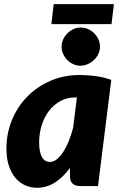

<svg xmlns="http://www.w3.org/2000/svg" viewBox="-20 -882 570 910"><path d="M10.5 0ZM444.5 0H361.5Q347 0 337.2 -3.8Q327.5 -7.5 321.8 -14Q316 -20.5 313.8 -29.5Q311.5 -38.5 311.5 -49V-86Q279.5 -42 240.5 -17Q201.5 8 154.5 8Q126.5 8 100.5 -3.2Q74.5 -14.5 54.5 -37.2Q34.5 -60 22.5 -95.2Q10.5 -130.5 10.5 -178.5Q10.5 -249 36.2 -312.2Q62 -375.5 108.2 -423Q154.5 -470.5 218 -498.5Q281.5 -526.5 357.5 -526.5Q394.5 -526.5 432.5 -521.5Q470.5 -516.5 507.5 -503.5ZM216.5 -114.5Q233.5 -114.5 249.5 -127.2Q265.5 -140 279.8 -162Q294 -184 306 -213.5Q318 -243 326.5 -276.5L344.5 -420H335.5Q297.5 -420 266.2 -403Q235 -386 212.5 -356.8Q190 -327.5 177.8 -288.8Q165.5 -250 165.5 -206Q165.5 -181 169.5 -163.5Q173.5 -146 180.2 -135.2Q187 -124.5 196.2 -119.5Q205.5 -114.5 216.5 -114.5ZM234.5 -862.5H520L508.5 -767.5H223.5ZM454 -660.5Q454 -642 446 -625.8Q438 -609.5 425 -597.2Q412 -585 395.2 -577.8Q378.5 -570.5 361 -570.5Q343.5 -570.5 327.5 -577.8Q311.5 -585 299.2 -597.2Q287 -609.5 279.5 -625.8Q272 -642 272 -660.5Q272 -679 279.5 -695.5Q287 -712 299.8 -724.5Q312.5 -737 328.5 -744.2Q344.5 -751.5 362 -751.5Q380 -751.5 396.5 -744.5Q413 -737.5 425.8 -725Q438.5 -712.5 446.2 -696Q454 -679.5 454 -660.5Z"/></svg>

Font: Lato Black
Style: Italic
Weight: 900
Italic angle: -7°
Designer: Lukasz Dziedzic
Foundry: tyPoland Lukasz Dziedzic
Version: Version 2.007; 2014-02-27